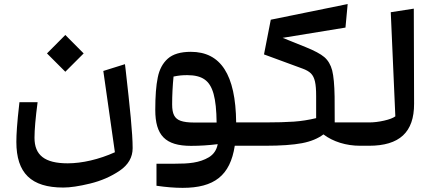

<svg xmlns="http://www.w3.org/2000/svg" viewBox="-20 -699 2092 940"><path d="M591.8 -384.8 485.8 -351.6 542.5 46.4C464.8 81.5 381.3 100.6 311.5 100.6C198.2 100.6 148.9 60.1 148.9 -24.4C148.9 -63 153.8 -121.1 164.1 -198.7H75.2C68.8 -143.6 64.9 -102.1 63 -74.2C61 -46.4 60.1 -23.4 60.1 -4.4C60.1 148.4 132.3 219.2 290 219.2C323.2 219.2 366.7 212.9 420.9 199.7C475.1 186.5 523.4 165.5 565.9 136.7C608.4 107.9 629.4 70.8 629.4 26.4C629.4 -47.9 616.2 -170.9 595.2 -356.9ZM210 -437.5 299.8 -347.7 389.6 -437.5 299.8 -527.8Z M740.2 -161.1C740.2 -36.6 789.1 15.1 915.5 15.1C959 15.1 1002.4 12.2 1045.9 6.8C1040.5 35.6 1025.9 56.6 1002.9 70.8C956.1 98.6 903.8 102.5 835.9 102.5H746.1V210.4C793 217.3 835.4 220.7 874 220.7C1028.3 220.7 1106.9 161.1 1129.4 14.6H1277.8V-99.6H1136.2C1133.8 -334 1060.5 -445.3 914.1 -445.3C864.3 -445.3 826.7 -434.1 801.8 -412.1C776.9 -390.1 760.3 -359.4 752.4 -319.8C744.1 -280.3 740.2 -227.1 740.2 -161.1ZM822.8 -188C822.8 -233.4 825.2 -278.8 829.6 -324.2C856.4 -329.6 872.6 -331.1 897.5 -331.1C933.1 -331.1 961.4 -324.2 981.4 -310.1C1022 -282.2 1039.1 -219.7 1040.5 -99.1H930.2C901.4 -99.1 879.9 -102.1 864.7 -107.4C834.5 -118.2 822.8 -141.1 822.8 -188Z M1233.9 14.6H1277.8C1354.5 14.6 1414.6 10.3 1458.5 2C1502 -6.3 1537.1 -21 1563.5 -41C1610.4 -5.4 1674.8 14.6 1742.7 14.6H1786.6V-99.6H1618.7C1618.7 -168 1618.7 -210 1618.2 -226.1C1617.2 -283.7 1613.3 -326.2 1606.4 -354C1599.1 -381.8 1586.4 -403.3 1567.9 -419.4C1549.3 -435.1 1519 -451.2 1476.6 -468.3L1363.8 -513.7L1671.4 -564L1682.1 -679.2L1305.7 -602.5L1272.5 -432.6L1460.9 -363.3C1479 -356.9 1493.2 -348.6 1502.4 -339.4C1521 -320.3 1527.8 -290 1527.8 -229V-120.6C1491.2 -111.8 1454.6 -106 1418.5 -103.5C1381.8 -101.1 1335 -99.6 1277.8 -99.6H1233.9Z M2005.9 -656.7 1893.1 -639.2 1915.5 -129.4C1904.3 -121.1 1886.2 -114.3 1860.4 -108.4C1834.5 -102.5 1810.1 -99.6 1786.6 -99.6H1742.7V14.6H1786.6C1935.5 14.6 2007.8 -51.3 2007.3 -191.4Z"/></svg>

Font: SG Kara
Style: Regular
Weight: 400
Designer: Damoon Khanjanzadeh
Version: Version 1.000